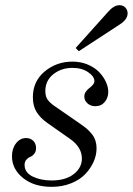

<svg xmlns="http://www.w3.org/2000/svg" viewBox="-20 -704 509 736"><path d="M257.8 -467.8Q290 -467.8 316.9 -456.3Q343.8 -444.8 360.4 -427.2Q377 -409.7 386 -389.9Q395 -370.1 395 -352.1Q395 -329.6 381.6 -313.2Q368.2 -296.9 345.2 -296.9Q327.1 -296.9 315.2 -307.9Q303.2 -318.8 303.2 -334Q303.2 -344.2 309.3 -352.8Q315.4 -361.3 322.5 -366.5Q329.6 -371.6 335.7 -378.7Q341.8 -385.7 341.8 -393.1Q341.8 -411.1 317.6 -427.5Q293.5 -443.8 257.8 -443.8Q214.8 -443.8 184.3 -419.4Q153.8 -395 153.8 -355Q153.8 -334 162.6 -321.8Q171.4 -309.6 189.9 -296.9L288.1 -229Q302.2 -219.2 310.5 -212.4Q318.8 -205.6 329.3 -193.6Q339.8 -181.6 345 -167Q350.1 -152.3 350.1 -134.8Q350.1 -109.4 338.9 -84Q327.6 -58.6 307.1 -36.9Q286.6 -15.1 252.9 -1.5Q219.2 12.2 178.2 12.2Q109.9 12.2 67.9 -22Q25.9 -56.2 25.9 -105Q25.9 -134.8 41.5 -154.8Q57.1 -174.8 80.1 -174.8Q96.7 -174.8 107.4 -164.3Q118.2 -153.8 118.2 -136.2Q118.2 -123 111.3 -114.5Q104.5 -106 96.2 -102.8Q87.9 -99.6 81.1 -91.8Q74.2 -84 74.2 -71.8Q74.2 -42.5 105.2 -27.3Q136.2 -12.2 178.2 -12.2Q231.4 -12.2 262.7 -36.6Q293.9 -61 293.9 -96.2Q293.9 -140.1 248 -171.9L161.1 -232.9Q134.8 -251.5 120.4 -274.4Q106 -297.4 106 -331.1Q106 -392.6 151.4 -430.2Q196.8 -467.8 257.8 -467.8ZM282.2 -507.8 270 -520 393.1 -657.2Q416 -684.1 438 -684.1Q452.1 -684.1 460.7 -674.8Q469.2 -665.5 469.2 -652.8Q469.2 -628.9 437 -608.9Z"/></svg>

Font: Flanker Steampunk
Style: Italic
Weight: 400
Italic angle: -12°
Designer: Alexey Kryukov, Leonardo Di Lena
Foundry: Alexey Kryukov, Leonardo Di Lena
Version: 1.210